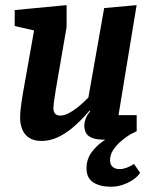

<svg xmlns="http://www.w3.org/2000/svg" viewBox="-20 -529 587 736"><path d="M139.3 11.3Q109.7 11.3 91.5 -0.8Q73.3 -12.9 65.2 -33.3Q57.1 -53.7 57.1 -77.8Q57.1 -89.6 58.8 -107.9Q60.6 -126.2 63.4 -144.3Q66.2 -162.5 68 -172.3L110.6 -412.3L36.3 -429.3V-490.4L235.3 -509.4V-425.3L194.2 -187.3Q193.2 -179 190.6 -164Q188 -149 186.4 -135.2Q184.7 -121.4 184.7 -114.8Q184.7 -101.4 190.9 -93.7Q197.2 -85.9 211.7 -85.9Q227.7 -85.9 248.1 -97.6Q268.4 -109.2 287.5 -125.8Q306.6 -142.4 318.8 -155.2L379.3 -498.1L503.7 -509.3L434.3 -87.7H504V-26.2Q481.3 -13.3 448.9 -3.5Q416.6 6.4 377.7 6.4Q339.5 6.4 321.3 -6.7Q303.1 -19.8 303.1 -48.9Q303.1 -58.4 307.9 -72.7Q312.7 -87 326.3 -103L323.3 -105Q313.5 -93.2 295.2 -73.9Q276.9 -54.6 252.8 -35Q228.7 -15.3 199.7 -2Q170.6 11.3 139.3 11.3ZM405.2 186.8Q363.1 186.8 337.4 170.1Q311.7 153.4 311.7 116.4Q311.7 81.9 330.2 56.1Q348.8 30.2 375.1 12.1Q401.5 -6.1 425.4 -16.9H485.3Q480.6 -14.9 467.2 -5.8Q453.8 3.2 438.8 16.8Q423.8 30.4 412.8 47.7Q401.9 65 401.9 85.1Q401.9 102.6 412.2 111Q422.5 119.3 437.8 119.3Q450.6 119.3 465.2 114.1Q479.9 108.9 493.7 99.3L517.1 133.7Q508.8 146.7 491.3 159Q473.7 171.3 451.5 179.1Q429.3 186.8 405.2 186.8Z"/></svg>

Font: Faustina Light
Style: Italic
Weight: 300
Italic angle: -8°
Designer: Alfonso Garcia
Foundry: http://www.omnibus-type.com
Version: Version 1.200